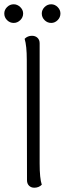

<svg xmlns="http://www.w3.org/2000/svg" viewBox="-24 -866 305 896"><path d="M102 -25 101 -587Q101 -652 91 -685Q105 -699 125 -699Q141 -699 151 -689.5Q161 -680 161 -664V-103Q161 -34 171 -4Q157 10 136 10Q121 10 111.5 0.5Q102 -9 102 -25ZM-4 -803Q-4 -820 9 -833Q22 -846 40 -846Q57 -846 70.5 -833Q84 -820 84 -803Q84 -785 70.5 -772Q57 -759 40 -759Q22 -759 9 -772Q-4 -785 -4 -803ZM171 -803Q171 -820 184 -833Q197 -846 215 -846Q232 -846 245 -833Q258 -820 258 -803Q258 -785 245 -772Q232 -759 215 -759Q197 -759 184 -772Q171 -785 171 -803Z"/></svg>

Font: Arima Madurai Light
Style: Regular
Weight: 300
Designer: Joana Correia and Natanael Gama
Foundry: NDISCOVER
Version: Version 1.020